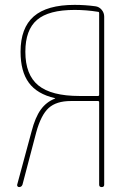

<svg xmlns="http://www.w3.org/2000/svg" viewBox="-20 -760 540 780"><path d="M83 -549.8Q83 -456.1 135.7 -413.1Q188.5 -370.1 302.7 -370.1H377.9Q382.8 -370.1 382.8 -375V-706.1Q382.8 -711.9 378.9 -711.9Q331.1 -719.7 283.2 -719.7Q177.7 -719.7 130.4 -679.2Q83 -638.7 83 -549.8ZM57.6 0Q53.7 0 51.3 -2.9Q48.8 -5.9 49.8 -9.8L108.4 -226.6Q123 -283.2 145.5 -314.5Q168 -345.7 203.1 -359.4Q204.1 -359.4 204.1 -360.4Q204.1 -361.3 203.1 -361.3Q130.9 -377.9 97.2 -423.8Q63.5 -469.7 63.5 -549.8Q63.5 -646.5 117.2 -693.4Q170.9 -740.2 283.2 -740.2Q326.2 -740.2 368.2 -734.4Q382.8 -732.4 393.1 -720.2Q403.3 -708 403.3 -692.4V-9.8Q403.3 0 393.1 0Q382.8 0 382.8 -9.8V-344.7Q382.8 -349.6 377.9 -349.6H267.6Q209 -349.6 177.7 -321.3Q146.5 -293 127 -221.7L71.3 -9.8Q67.4 0 57.6 0Z"/></svg>

Font: Rounded-X Mgen+ 1m thin
Style: Regular
Weight: 100
Designer: [Source Han Sans]
Ryoko NISHIZUKA  (kana & ideographs); Paul D. Hunt (Latin, Greek & Cyrillic); Wenlong ZHANG  (bopomofo
Version: Version 1.059.20150602